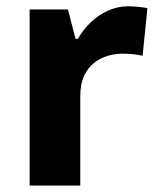

<svg xmlns="http://www.w3.org/2000/svg" viewBox="-20 -577 491 597"><path d="M378.8 -557.5Q394.5 -557.5 411.6 -555.6Q428.8 -553.8 438.4 -551.5L423.4 -403.7Q412.4 -406.1 397.6 -408.1Q382.8 -410.1 360.7 -410.1Q338.4 -410.1 315.5 -403.5Q292.5 -396.9 272.9 -381.8Q253.3 -366.7 241.4 -341.1Q229.6 -315.5 229.6 -276.6V0H72.2V-547.5H191.4L214.8 -456.2H222.2Q237.9 -484.2 261.9 -507.3Q285.9 -530.5 315.9 -544Q345.8 -557.5 378.8 -557.5Z"/></svg>

Font: Noto Sans Oriya
Style: Regular
Weight: 400
Designer: Amélie Bonet and Sol Matas
Foundry: Google LLC
Version: Version 2.006